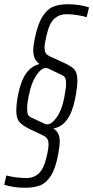

<svg xmlns="http://www.w3.org/2000/svg" viewBox="-41 -716 440 906"><path d="M-21 156 -11 112Q33 124 86 124Q119 124 143 101.5Q167 79 181 15Q188 -16 188 -34Q188 -52 182 -61Q176 -70 164 -76L101 -106Q64 -124 50 -141Q36 -158 36 -193Q36 -228 45 -272Q58 -336 82.5 -370Q107 -404 145 -414Q130 -426 123 -440.5Q116 -455 116 -478Q116 -502 123 -534Q137 -602 159 -637Q181 -672 209 -684Q237 -696 280 -696Q309 -696 336 -691.5Q363 -687 379 -681L368 -635Q352 -640 325 -644.5Q298 -649 271 -649Q239 -649 215 -627.5Q191 -606 177 -542Q169 -507 169 -491Q170 -473 175 -465Q180 -457 192 -451L262 -419Q299 -402 311.5 -386.5Q324 -371 324 -334Q324 -303 314 -253Q289 -122 211 -110Q226 -100 233.5 -85.5Q241 -71 241 -48Q241 -31 234 9Q222 77 200 112Q178 147 149 158.5Q120 170 77 170Q25 170 -21 156ZM262 -254Q271 -302 271 -322Q271 -340 266.5 -348.5Q262 -357 249 -363L186 -393Q180 -395 175 -395Q154 -395 130.5 -360.5Q107 -326 96 -270Q87 -230 87 -203Q87 -184 91 -175.5Q95 -167 107 -161L170 -132Q177 -129 182 -129Q203 -129 227 -163Q251 -197 262 -254Z"/></svg>

Font: Saira Ultra Condensed Light
Style: Italic
Weight: 300
Width: 1
Italic angle: -12°
Designer: Hector Gatti with collaboration of the Omnibus-Type team
Foundry: Omnibus-Type
Version: Version 1.001; ttfautohint (v1.8)